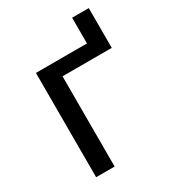

<svg xmlns="http://www.w3.org/2000/svg" viewBox="-158 -720 728 808"><g transform="rotate(-30 206.5 -316.0)"><path d="M399.4 -631.8Q399.4 -583 399.4 -438.5Q338.9 -438.5 160.2 -438.5Q160.2 -329.1 160.2 0Q137.7 0 70.3 0Q70.3 -79.1 70.3 -316.4Q70.3 -364.3 70.3 -506.8Q132.8 -506.8 318.4 -506.8Q318.4 -538.1 318.4 -631.8Q338.9 -631.8 399.4 -631.8Z"/></g></svg>

Font: Lato
Style: Regular
Weight: 400
Designer: Lukasz Dziedzic with Adam Twardoch and Botio Nikoltchev
Version: Version 2.015; 2015-08-06; http://www.latofonts.com/